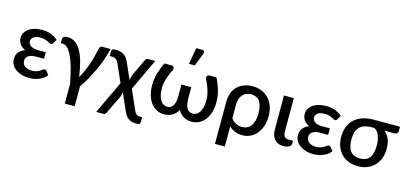

<svg xmlns="http://www.w3.org/2000/svg" viewBox="-74 -1297 4294 2019"><g transform="rotate(15 2073.0 -287.5)"><path d="M433.5 -74Q415 -51.5 392.2 -36.2Q369.5 -21 344.8 -11.5Q320 -2 294.5 2.2Q269 6.5 245.5 6.5Q204 6.5 166.5 -4Q129 -14.5 100.5 -34.2Q72 -54 55.2 -82.5Q38.5 -111 38.5 -147.5Q38.5 -190.5 63.2 -220.8Q88 -251 129 -267Q107.5 -276.5 92.2 -289.2Q77 -302 67.5 -317Q58 -332 53.8 -347.8Q49.5 -363.5 49.5 -379Q49.5 -406.5 62.2 -431.8Q75 -457 100.2 -476.2Q125.5 -495.5 163.2 -506.8Q201 -518 251.5 -518Q309 -518 350.8 -500.8Q392.5 -483.5 421 -456L397 -414.5Q391 -405 385.8 -402Q380.5 -399 373 -399Q365.5 -399 356.5 -404.5Q347.5 -410 333.8 -416.8Q320 -423.5 300.5 -429.2Q281 -435 253 -435Q228 -435 209.5 -430Q191 -425 178.5 -416.2Q166 -407.5 159.8 -395.5Q153.5 -383.5 153.5 -369.5Q153.5 -339.5 182 -320.2Q210.5 -301 262.5 -301H345V-230H262.5Q203.5 -230 175.5 -210.2Q147.5 -190.5 147.5 -156.5Q147.5 -139 154.5 -124.2Q161.5 -109.5 175 -98.5Q188.5 -87.5 207.8 -81.5Q227 -75.5 251.5 -75.5Q283 -75.5 303.5 -83Q324 -90.5 338.2 -99.5Q352.5 -108.5 362.5 -116Q372.5 -123.5 383 -123.5Q396 -123.5 403 -113.5Z M994.5 -510Q981 -450.5 959.5 -389.5Q938 -328.5 910.5 -269Q883 -209.5 851.2 -153Q819.5 -96.5 785.5 -46V169H678V-47Q668 -97 657 -145Q646 -193 632.8 -236Q619.5 -279 604.5 -315.2Q589.5 -351.5 572 -378Q554.5 -404.5 534.5 -419.2Q514.5 -434 492 -434H473V-474Q473 -482 475.2 -489.5Q477.5 -497 483.5 -502.2Q489.5 -507.5 500 -510.8Q510.5 -514 527 -514Q575 -514 611.5 -488Q648 -462 675 -413.8Q702 -365.5 720.5 -296Q739 -226.5 751.5 -139.5Q773.5 -176.5 792 -218Q810.5 -259.5 825.5 -302.8Q840.5 -346 852 -389.8Q863.5 -433.5 871.5 -475.5Q875 -495 883.8 -502.5Q892.5 -510 904 -510Z M1500.5 97.5V140.5Q1500.5 152 1498.5 159.2Q1496.5 166.5 1491.8 170.5Q1487 174.5 1478.8 176Q1470.5 177.5 1458 177.5Q1436 177.5 1416 173.5Q1396 169.5 1378.2 158.8Q1360.5 148 1345 128.2Q1329.5 108.5 1316.5 77L1236.5 -105Q1234 -89 1230.2 -74.5Q1226.5 -60 1222.5 -48.5L1127.5 147Q1124 155.5 1116.8 161.8Q1109.5 168 1096 168H1019.5L1188.5 -189.5L1103 -384Q1096 -399 1088.8 -409Q1081.5 -419 1072.5 -425Q1063.5 -431 1051.5 -433.8Q1039.5 -436.5 1022.5 -436.5H1004.5V-476Q1004.5 -484.5 1004.8 -491.8Q1005 -499 1008.8 -504.5Q1012.5 -510 1021.5 -513.2Q1030.5 -516.5 1048 -516.5Q1074.5 -516.5 1096.5 -511.8Q1118.5 -507 1136.2 -496Q1154 -485 1168 -467.8Q1182 -450.5 1193 -425L1271.5 -246.5Q1273.5 -262 1277 -276.5Q1280.5 -291 1284.5 -302.5L1373 -489.5Q1376.5 -498 1383.8 -504.2Q1391 -510.5 1404.5 -510.5H1481L1318.5 -165L1411 45.5Q1417 59 1423.2 68.8Q1429.5 78.5 1437.8 84.8Q1446 91 1456.8 94.2Q1467.5 97.5 1482 97.5Z M2147.5 -510Q2177 -452.5 2195.8 -387.8Q2214.5 -323 2214.5 -257.5Q2214.5 -198 2200 -149Q2185.5 -100 2159.2 -65.2Q2133 -30.5 2096.2 -11.2Q2059.5 8 2015 8Q1987 8 1963.8 1.5Q1940.5 -5 1921.8 -16.8Q1903 -28.5 1888.8 -44.5Q1874.5 -60.5 1864 -79.5Q1853.5 -60.5 1839 -44.5Q1824.5 -28.5 1805.8 -16.8Q1787 -5 1764.2 1.5Q1741.5 8 1714.5 8Q1670 8 1633 -11.2Q1596 -30.5 1569.8 -65.2Q1543.5 -100 1529 -149Q1514.5 -198 1514.5 -257.5Q1514.5 -323 1533.2 -387.8Q1552 -452.5 1581.5 -510H1658Q1663.5 -510 1670.2 -507.5Q1677 -505 1681.8 -499.2Q1686.5 -493.5 1687.5 -484.5Q1688.5 -475.5 1683.5 -462.5Q1676.5 -451 1666.2 -428.5Q1656 -406 1646 -377.8Q1636 -349.5 1629 -318Q1622 -286.5 1622 -257.5Q1622 -203 1632 -168Q1642 -133 1657.5 -112.8Q1673 -92.5 1691.8 -84.8Q1710.5 -77 1727.5 -77Q1749 -77 1765 -87.2Q1781 -97.5 1791 -115.8Q1801 -134 1806 -159.2Q1811 -184.5 1811 -215V-342.5H1918V-215H1918.5Q1918.5 -184.5 1923.5 -159.2Q1928.5 -134 1938.5 -115.8Q1948.5 -97.5 1964.2 -87.2Q1980 -77 2002 -77Q2019 -77 2037.8 -84.8Q2056.5 -92.5 2072 -112.8Q2087.5 -133 2097.5 -168Q2107.5 -203 2107.5 -257.5Q2107.5 -286.5 2100.2 -318Q2093 -349.5 2083.2 -377.8Q2073.5 -406 2063 -428.5Q2052.5 -451 2046 -462.5Q2040.5 -475.5 2041.8 -484.5Q2043 -493.5 2047.8 -499.2Q2052.5 -505 2059 -507.5Q2065.5 -510 2071 -510ZM1831.5 -573 1862.5 -751.5H1929Q1944.5 -751.5 1950 -741.8Q1955.5 -732 1950 -715.5L1894.5 -573Z M2420 -137.5Q2444 -104.5 2475 -90Q2506 -75.5 2538.5 -75.5Q2601.5 -75.5 2636.8 -121.5Q2672 -167.5 2672 -258.5Q2672 -305.5 2662.8 -338.8Q2653.5 -372 2636.8 -393Q2620 -414 2596.5 -423.5Q2573 -433 2545 -433Q2519 -433 2496.2 -423.5Q2473.5 -414 2456.5 -396Q2439.5 -378 2429.8 -351.5Q2420 -325 2420 -290.5ZM2313 -290.5Q2313 -342.5 2328.8 -384.5Q2344.5 -426.5 2374.2 -456.2Q2404 -486 2447 -502.2Q2490 -518.5 2545 -518.5Q2594 -518.5 2637.2 -501Q2680.5 -483.5 2713 -450.2Q2745.5 -417 2764.2 -368.5Q2783 -320 2783 -258.5Q2783 -202 2767.8 -153.2Q2752.5 -104.5 2724 -68.8Q2695.5 -33 2654.8 -12.8Q2614 7.5 2563 7.5Q2520 7.5 2484 -7.5Q2448 -22.5 2420 -49V169.5H2313Z M2882 -510H2989.5V-146Q2989.5 -110.5 3004.5 -92.2Q3019.5 -74 3053 -74H3097V-41Q3097 -29.5 3089.8 -20.8Q3082.5 -12 3070.5 -6Q3058.5 0 3043 3Q3027.5 6 3011 6Q2979.5 6 2955.2 -4.8Q2931 -15.5 2914.8 -35Q2898.5 -54.5 2890.2 -81.2Q2882 -108 2882 -140Z M3526.5 -74Q3508 -51.5 3485.2 -36.2Q3462.5 -21 3437.8 -11.5Q3413 -2 3387.5 2.2Q3362 6.5 3338.5 6.5Q3297 6.5 3259.5 -4Q3222 -14.5 3193.5 -34.2Q3165 -54 3148.2 -82.5Q3131.5 -111 3131.5 -147.5Q3131.5 -190.5 3156.2 -220.8Q3181 -251 3222 -267Q3200.5 -276.5 3185.2 -289.2Q3170 -302 3160.5 -317Q3151 -332 3146.8 -347.8Q3142.5 -363.5 3142.5 -379Q3142.5 -406.5 3155.2 -431.8Q3168 -457 3193.2 -476.2Q3218.5 -495.5 3256.2 -506.8Q3294 -518 3344.5 -518Q3402 -518 3443.8 -500.8Q3485.5 -483.5 3514 -456L3490 -414.5Q3484 -405 3478.8 -402Q3473.5 -399 3466 -399Q3458.5 -399 3449.5 -404.5Q3440.5 -410 3426.8 -416.8Q3413 -423.5 3393.5 -429.2Q3374 -435 3346 -435Q3321 -435 3302.5 -430Q3284 -425 3271.5 -416.2Q3259 -407.5 3252.8 -395.5Q3246.5 -383.5 3246.5 -369.5Q3246.5 -339.5 3275 -320.2Q3303.5 -301 3355.5 -301H3438V-230H3355.5Q3296.5 -230 3268.5 -210.2Q3240.5 -190.5 3240.5 -156.5Q3240.5 -139 3247.5 -124.2Q3254.5 -109.5 3268 -98.5Q3281.5 -87.5 3300.8 -81.5Q3320 -75.5 3344.5 -75.5Q3376 -75.5 3396.5 -83Q3417 -90.5 3431.2 -99.5Q3445.5 -108.5 3455.5 -116Q3465.5 -123.5 3476 -123.5Q3489 -123.5 3496 -113.5Z M3861 -426Q3814.5 -426 3781.5 -414.5Q3748.5 -403 3727.2 -380.5Q3706 -358 3696.2 -324.5Q3686.5 -291 3686.5 -247Q3686.5 -162 3721.2 -119.2Q3756 -76.5 3824 -76.5Q3894 -76.5 3927.5 -121Q3961 -165.5 3961 -253.5Q3961 -283 3956.5 -311Q3952 -339 3943 -362Q3934 -385 3919.8 -401.8Q3905.5 -418.5 3886 -426ZM4145.5 -508.5V-457Q4145.5 -452 4143.2 -446.5Q4141 -441 4136.5 -436.5Q4132 -432 4125.5 -429Q4119 -426 4111 -426H3998Q4032.5 -398 4051.8 -353.8Q4071 -309.5 4071 -248.5Q4071 -192.5 4053.8 -145.5Q4036.5 -98.5 4004.5 -64.5Q3972.5 -30.5 3927 -11.5Q3881.5 7.5 3824.5 7.5Q3769 7.5 3723 -10Q3677 -27.5 3644.2 -60.8Q3611.5 -94 3593.5 -141.5Q3575.5 -189 3575.5 -249Q3575.5 -309.5 3594.8 -357.8Q3614 -406 3650.8 -439.5Q3687.5 -473 3740.8 -490.8Q3794 -508.5 3861.5 -508.5Z"/></g></svg>

Font: Lato 2
Style: Regular
Weight: 600
Designer: Lukasz Dziedzic with Adam Twardoch and Botio Nikoltchev
Foundry: tyPoland Lukasz Dziedzic
Version: Version 2.015; 2015-08-06; http://www.latofonts.com/